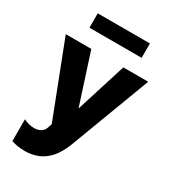

<svg xmlns="http://www.w3.org/2000/svg" viewBox="-223 -824 1026 1157"><g transform="rotate(30 290.0 -246.0)"><path d="M141.6 223.5Q117.1 223.5 93.1 220.1Q69 216.6 46.4 208.9V57Q62.5 65.8 82.2 70.8Q101.9 75.8 118.9 75.8Q146.2 75.8 165.6 64.2Q184.9 52.8 193.1 26L200.9 2L2.9 -510H180.6L293.6 -160.2L403.4 -510H576.6L365.1 50.8Q339.4 115.6 305 153.4Q270.6 191.1 229.2 207.3Q187.9 223.5 141.6 223.5ZM107.1 -615V-715H470.1V-615Z"/></g></svg>

Font: Geologica-Sharp
Style: Regular
Weight: 100
Designer: Sindre Bremnes, Frode Helland
Foundry: Monokrom Skriftforlag AS
Version: Version 1.010;gftools[0.9.28]